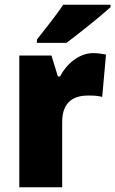

<svg xmlns="http://www.w3.org/2000/svg" viewBox="-20 -786 484 806"><path d="M444 -756V-766H245C216 -721 168 -663 135 -620V-606H259C311 -645 404 -719 444 -756ZM371 -563C311 -563 258 -516 232 -465H223L196 -553H61V0H241V-274C241 -364 296 -385 350 -385C379 -385 396 -383 409 -379L425 -557C410 -560 389 -563 371 -563Z"/></svg>

Font: Noto Sans Devanagari SemiCondensed Black
Style: Regular
Weight: 900
Width: 4
Designer: Jelle Bosma - Monotype Design Team
Foundry: Monotype Imaging Inc.
Version: Version 2.004